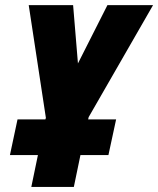

<svg xmlns="http://www.w3.org/2000/svg" viewBox="-20 -734 621 754"><path d="M103 0 128.9 -125H19L48.8 -265.1H158.2L160.2 -271L92.8 -713.9H267.1L286.1 -484.9L401.9 -713.9H581.1L328.1 -273.9L326.2 -265.1H436L405.8 -125H295.9L270 0Z"/></svg>

Font: Open Sans Condensed ExtraBold
Style: Italic
Weight: 800
Width: 3
Italic angle: -12°
Designer: Monotype Design Team
Foundry: Monotype Imaging Inc.
Version: Version 3.003; ttfautohint (v1.8.4)